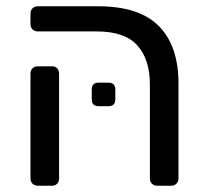

<svg xmlns="http://www.w3.org/2000/svg" viewBox="-20 -591 659 611"><path d="M480 0Q470 0 463.5 -6.5Q457 -13 457 -23V-322Q457 -402 417 -446.5Q377 -491 288 -491H100Q90 -491 83.5 -497.5Q77 -504 77 -514V-548Q77 -558 83.5 -564.5Q90 -571 100 -571H293Q423 -571 485.5 -508Q548 -445 548 -325V-23Q548 -13 541.5 -6.5Q535 0 525 0ZM100 0Q90 0 83.5 -6.5Q77 -13 77 -23V-357Q77 -367 83.5 -373.5Q90 -380 100 -380H146Q156 -380 162 -373.5Q168 -367 168 -357V-23Q168 -13 162 -6.5Q156 0 146 0ZM294 -253Q272 -253 272 -275V-306Q272 -328 294 -328H325Q347 -328 347 -306V-275Q347 -253 325 -253Z"/></svg>

Font: DVN-Rubik
Style: Regular
Weight: 400
Designer: Hubert and Fischer
Foundry: Hubert & Fischer
Version: Version 2.102